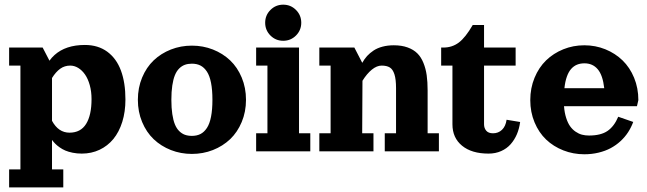

<svg xmlns="http://www.w3.org/2000/svg" viewBox="-20 -655 2802 831"><path d="M347.4 -460.4Q404.5 -460.4 444.3 -431.2Q484.1 -401.9 503.5 -349.4Q522.9 -296.9 522.9 -224.4Q522.9 -171.4 509.2 -127.4Q495.4 -83.5 470.6 -53.3Q445.8 -23.2 410.8 -6.7Q375.7 9.8 334 9.8Q313 9.8 294.4 6Q275.9 2.2 262.8 -3.4Q249.8 -9 238 -17.3Q226.3 -25.6 219.1 -33Q211.9 -40.3 205.1 -49.3V78.1H253.9V156.2H19.5V78.1H68.4V-371.1H19.5V-449.2H164.6L194.1 -392.3Q203.6 -405.8 215.8 -416.7Q264.2 -460.4 347.4 -460.4ZM205.1 -132.1Q232.9 -80.8 280.8 -80.8Q329.1 -80.8 352.7 -118.7Q376.2 -156.5 376.2 -226.1Q376.2 -258.8 368.5 -286.5Q360.8 -314.2 348 -332.5Q335.2 -350.8 318.6 -361Q302 -371.1 283.9 -371.1Q259.5 -371.1 240.6 -357.5Q221.7 -344 205.1 -317.4Z M719.6 -440.7Q762.5 -457.5 810.5 -457.5Q858.6 -457.5 901.5 -440.7Q944.3 -423.8 976.1 -393.7Q1007.8 -363.5 1026.2 -319.3Q1044.7 -275.1 1044.7 -223.1Q1044.7 -171.1 1026.2 -127Q1007.8 -82.8 976.1 -52.6Q944.3 -22.5 901.5 -5.6Q858.6 11.2 810.5 11.2Q762.5 11.2 719.6 -5.6Q676.8 -22.5 645.1 -52.6Q613.5 -82.8 595.1 -127Q576.7 -171.1 576.7 -223.1Q576.7 -275.1 595.1 -319.3Q613.5 -363.5 645.1 -393.7Q676.8 -423.8 719.6 -440.7ZM810.5 -379.4Q793.5 -379.4 780 -374.5Q766.6 -369.6 755.4 -358.4Q744.1 -347.2 736.9 -329.3Q729.7 -311.5 725.7 -284.9Q721.7 -258.3 721.7 -223.1Q721.7 -188 725.7 -161.4Q729.7 -134.8 736.9 -116.9Q744.1 -99.1 755.4 -87.9Q766.6 -76.7 780 -71.8Q793.5 -66.9 810.5 -66.9Q832 -66.9 847.9 -75.1Q863.8 -83.3 875.6 -101.3Q887.5 -119.4 893.4 -149.9Q899.4 -180.4 899.4 -223.1Q899.4 -265.9 893.4 -296.4Q887.5 -326.9 875.6 -345Q863.8 -363 847.9 -371.2Q832 -379.4 810.5 -379.4Z M1150.5 -501.3Q1127.7 -524.2 1127.7 -556.6Q1127.7 -589.1 1150.5 -611.9Q1173.3 -634.8 1205.8 -634.8Q1238.3 -634.8 1261.1 -611.9Q1283.9 -589.1 1283.9 -556.6Q1283.9 -524.2 1261.1 -501.3Q1238.3 -478.5 1205.8 -478.5Q1173.3 -478.5 1150.5 -501.3ZM1088.6 -449.2H1274.2V-78.1H1323V0H1088.6V-78.1H1137.5V-371.1H1088.6Z M1684.3 -459Q1718.5 -459 1744.1 -449.7Q1769.8 -440.4 1786.1 -424.2Q1802.5 -408 1812.6 -382.9Q1822.8 -357.9 1826.8 -329.2Q1830.8 -300.5 1830.8 -263.7V-78.1H1879.6V0H1645.3V-78.1H1694.1V-273.4Q1694.1 -312 1687.1 -333.5Q1680.2 -355 1667.1 -363Q1654.1 -371.1 1631.6 -371.1Q1611.1 -371.1 1589.6 -353.8Q1568.1 -336.4 1548.8 -305.4L1547.6 -78.1H1596.4V0H1362.1V-78.1H1410.9V-371.1H1362.1V-449.2H1513.7L1547.9 -383.1Q1556.9 -399.4 1568.7 -412.5Q1580.6 -425.5 1597 -436.4Q1613.5 -447.3 1635.7 -453.1Q1658 -459 1684.3 -459Z M2026.1 -546.9H2075V-449.2H2211.7V-371.1H2075V-117.2Q2075 -100.6 2084.4 -89.4Q2093.8 -78.1 2114 -78.1Q2136.7 -78.1 2152.6 -93.1Q2168.5 -108.2 2172.6 -136.7L2231.2 -127Q2227.5 -98.4 2217.2 -74.1Q2206.8 -49.8 2190.2 -30.9Q2173.6 -12 2149 -1.1Q2124.5 9.8 2094.5 9.8Q2021.5 9.8 1979.9 -24.3Q1938.2 -58.3 1938.2 -117.2V-371.1H1889.4V-449.2H1899.2Q1936.8 -449.2 1965.6 -470.7Q1994.4 -492.2 2026.1 -546.9Z M2421.1 -195.3Q2423.3 -167 2430.4 -144.8Q2437.5 -122.6 2447.6 -108.4Q2457.8 -94.2 2471.2 -85.1Q2484.6 -75.9 2498.8 -72.1Q2512.9 -68.4 2529.1 -68.4Q2580.6 -68.4 2609.5 -88.3Q2638.4 -108.2 2655.8 -149.7L2720.7 -127.2Q2711.9 -103.5 2698.4 -82.6Q2684.8 -61.8 2665.8 -44.2Q2646.7 -26.6 2623.4 -14Q2600.1 -1.5 2570.8 5.6Q2541.5 12.7 2509 12.7Q2460.9 12.7 2418.1 -4.2Q2375.2 -21 2343.6 -51.1Q2312 -81.3 2293.6 -125.5Q2275.1 -169.7 2275.1 -221.7Q2275.1 -273.7 2293.6 -318.4Q2312 -363 2343.6 -393.7Q2375.2 -424.3 2418.1 -441.7Q2460.9 -459 2509 -459Q2557.1 -459 2600 -441.7Q2642.8 -424.3 2674.4 -393.7Q2706.1 -363 2724.5 -318.4Q2742.9 -273.7 2742.9 -221.7L2736.8 -195.3ZM2422.9 -273.4H2595.2Q2588.9 -329.6 2567.1 -355.2Q2545.4 -380.9 2509.5 -380.9Q2491.7 -380.9 2477.5 -375.1Q2463.4 -369.4 2452.1 -356.8Q2440.9 -344.2 2433.5 -323.4Q2426 -302.5 2422.9 -273.4Z"/></svg>

Font: Orelega One
Style: Regular
Weight: 400
Version: Version 1.1 ; ttfautohint (v1.8.3)